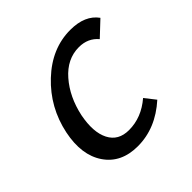

<svg xmlns="http://www.w3.org/2000/svg" viewBox="-123 -523 630 630"><g transform="rotate(-45 192.0 -207.5)"><path d="M333 -331Q308 -361 266 -361Q211 -361 170 -314Q129 -267 114 -197Q101 -130 121 -91Q141 -52 190 -52Q248 -52 297 -94L326 -57Q256 6 173 6Q96 6 58.5 -49Q21 -104 39 -192Q59 -288 129.5 -354.5Q200 -421 286 -421Q354 -421 384 -379Z"/></g></svg>

Font: EauTestInfant Medium
Style: Italic
Weight: 500
Italic angle: -12°
Designer: Christian Thalmann (Catharsis Fonts)
Version: Version 0.001;PS 000.001;hotconv 1.0.88;makeotf.lib2.5.64775